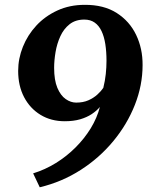

<svg xmlns="http://www.w3.org/2000/svg" viewBox="-20 -772 632 814"><path d="M148.5 22 120.5 -37Q171 -52.5 216.8 -80.8Q262.5 -109 300.2 -146.8Q338 -184.5 364.8 -228.2Q391.5 -272 403.5 -318.5Q389.5 -302 368.8 -288.2Q348 -274.5 319.8 -266.2Q291.5 -258 254.5 -258Q196.5 -258 152 -285Q107.5 -312 82.2 -360Q57 -408 57 -471.5Q57 -523.5 77 -573.5Q97 -623.5 134 -663.5Q171 -703.5 223.2 -727.5Q275.5 -751.5 339 -751.5Q420 -752 474.8 -717Q529.5 -682 557.2 -624Q585 -566 584.5 -496Q584.5 -410.5 551.8 -327.5Q519 -244.5 460.2 -173.5Q401.5 -102.5 322 -51.5Q242.5 -0.5 148.5 22ZM303 -337Q333 -337 355.2 -347Q377.5 -357 393.2 -371.5Q409 -386 418 -399.5Q425.5 -430 428.5 -458.5Q431.5 -487 431.5 -514.5Q431.5 -553 426.5 -585Q421.5 -617 410.5 -640.2Q399.5 -663.5 381.5 -676.2Q363.5 -689 337.5 -689Q300 -689 275 -669.2Q250 -649.5 235.8 -618.2Q221.5 -587 215.5 -551.2Q209.5 -515.5 209.5 -484.5Q209.5 -432 223.2 -399.5Q237 -367 258.5 -352Q280 -337 303 -337Z"/></svg>

Font: Merriweather 20pt ExtraBold
Style: Italic
Weight: 800
Italic angle: -7.8°
Version: Version 2.101